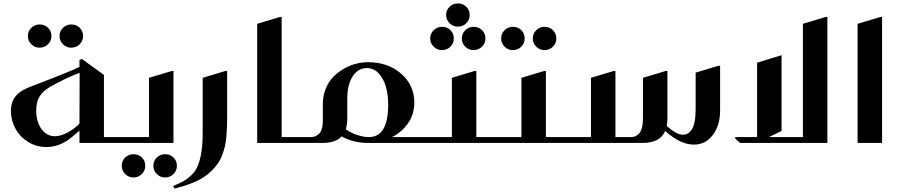

<svg xmlns="http://www.w3.org/2000/svg" viewBox="-20 -836 5268 1123"><path d="M143.1 -625Q143.1 -653.8 163.3 -673.3Q183.6 -692.9 211.9 -692.9Q241.2 -692.9 261 -673.6Q280.8 -654.3 280.8 -625Q280.8 -596.7 260.7 -576.9Q240.7 -557.1 210.9 -557.1Q183.6 -557.1 163.3 -577.1Q143.1 -597.2 143.1 -625ZM328.1 -625Q328.1 -653.8 348.4 -673.3Q368.7 -692.9 397 -692.9Q426.3 -692.9 446 -673.6Q465.8 -654.3 465.8 -625Q465.8 -596.7 445.8 -576.9Q425.8 -557.1 396 -557.1Q368.7 -557.1 348.4 -577.1Q328.1 -597.2 328.1 -625ZM675.8 0H444.8V-71.8Q397.9 -30.3 375 -15.1Q316.4 23.9 252 23.9Q192.4 23.9 144 -6.3Q95.7 -36.6 69.8 -84.7Q43.9 -132.8 43.9 -187Q43.9 -241.2 73 -275.1Q102.1 -309.1 164.1 -331.1Q403.3 -422.4 444.8 -444.8V-484.9L459 -491.2L587.9 -397.9V-34.2H675.8Q680.2 -34.2 683.1 -31.2Q686 -28.3 686 -23.9V-9.8Q686 0 675.8 0ZM444.8 -112.8 445.8 -410.2Q373.5 -384.3 272.9 -328.1Q231.9 -304.2 211.9 -272.7Q191.9 -241.2 191.9 -189.9Q191.9 -122.1 223.1 -80.6Q254.4 -39.1 300.8 -39.1Q333.5 -39.1 373.8 -60.1Q414.1 -81.1 444.8 -112.8Z M675.8 -34.2H851.6V-380.9L984.9 -420.9H994.6V0H675.8Q666 0 666 -9.8V-23.9Q666 -34.2 675.8 -34.2ZM691.9 133.8Q691.9 105 712.2 85.4Q732.4 65.9 760.7 65.9Q790 65.9 809.8 85.2Q829.6 104.5 829.6 133.8Q829.6 162.1 809.6 182.1Q789.6 202.1 759.8 202.1Q732.4 202.1 712.2 181.9Q691.9 161.6 691.9 133.8ZM877 133.8Q877 105 897.2 85.4Q917.5 65.9 945.8 65.9Q975.1 65.9 994.9 85.2Q1014.6 104.5 1014.6 133.8Q1014.6 162.1 994.6 182.1Q974.6 202.1 944.8 202.1Q917.5 202.1 897.2 181.9Q877 161.6 877 133.8Z M1000.5 267.1 992.7 252Q1031.2 235.8 1054.9 222.4Q1078.6 209 1102.1 185.8Q1125.5 162.6 1137.9 131.6Q1150.4 100.6 1158 53Q1165.5 5.4 1165.5 -60.1V-380.9L1298.3 -420.9H1308.6V-168Q1308.6 -126 1307.9 -98.9Q1307.1 -71.8 1304.2 -38.1Q1301.3 -4.4 1295.4 19.8Q1289.6 43.9 1280 70.1Q1270.5 96.2 1255.4 118.4Q1240.2 140.6 1219.7 161.1Q1196.3 184.1 1168.9 201.9Q1141.6 219.7 1109.1 232.4Q1076.7 245.1 1055.9 251.5Q1035.2 257.8 1000.5 267.1Z M1715.3 0H1484.4V-696.8L1617.7 -736.8H1627.4V-34.2H1715.3Q1719.7 -34.2 1722.7 -31.2Q1725.6 -28.3 1725.6 -23.9V-9.8Q1725.6 0 1715.3 0Z M1798.3 -34.2Q1810.5 -34.2 1821.5 -38.1Q1832.5 -42 1843.8 -51.3Q1855 -60.5 1861.6 -80.6Q1868.2 -100.6 1868.2 -128.9V-227.1Q1868.2 -275.4 1884.8 -316.4Q1901.4 -357.4 1928.5 -385.5Q1955.6 -413.6 1990.5 -433.6Q2025.4 -453.6 2061.5 -462.9Q2097.7 -472.2 2132.3 -472.2Q2250.5 -472.2 2326.9 -404.5Q2403.3 -336.9 2403.3 -236.8Q2403.3 -168.9 2367.7 -116.7Q2332 -64.5 2273.4 -34.2H2447.3Q2451.7 -34.2 2454.6 -31.2Q2457.5 -28.3 2457.5 -23.9V-9.8Q2457.5 0 2447.3 0H2132.3Q2046.4 0 1978.5 -38.1Q1943.4 0 1866.2 0H1715.3Q1705.6 0 1705.6 -9.8V-23.9Q1705.6 -34.2 1715.3 -34.2ZM2011.2 -146Q2011.2 -107.4 2002.4 -80.1Q2034.2 -57.1 2071.3 -45.7Q2108.4 -34.2 2137.2 -34.2Q2250.5 -34.2 2250.5 -224.1Q2250.5 -281.7 2236.8 -329.3Q2223.1 -377 2194.3 -407.5Q2165.5 -438 2125.5 -438Q2074.2 -438 2042.7 -389.2Q2011.2 -340.3 2011.2 -259.8Z M2589.4 -748Q2589.4 -776.9 2609.6 -796.4Q2629.9 -815.9 2658.2 -815.9Q2687.5 -815.9 2707.3 -796.6Q2727.1 -777.3 2727.1 -748Q2727.1 -719.7 2707 -700Q2687 -680.2 2657.2 -680.2Q2629.9 -680.2 2609.6 -700.2Q2589.4 -720.2 2589.4 -748ZM2496.1 -610.8Q2496.1 -639.6 2516.6 -659.4Q2537.1 -679.2 2565.4 -679.2Q2594.7 -679.2 2614.5 -659.7Q2634.3 -640.1 2634.3 -610.8Q2634.3 -582.5 2614.3 -562.7Q2594.2 -543 2564.5 -543Q2537.1 -543 2516.6 -563Q2496.1 -583 2496.1 -610.8ZM2681.2 -610.8Q2681.2 -639.6 2701.7 -659.4Q2722.2 -679.2 2750.5 -679.2Q2779.8 -679.2 2799.6 -659.7Q2819.3 -640.1 2819.3 -610.8Q2819.3 -582.5 2799.1 -562.7Q2778.8 -543 2749 -543Q2721.7 -543 2701.4 -563Q2681.2 -583 2681.2 -610.8ZM2447.3 -34.2H2623V-380.9L2756.3 -420.9H2766.1V-34.2H2854.5Q2864.3 -34.2 2864.3 -23.9V-9.8Q2864.3 0 2854.5 0H2447.3Q2437.5 0 2437.5 -9.8V-23.9Q2437.5 -34.2 2447.3 -34.2Z M2911.1 -610.8Q2911.1 -639.6 2931.4 -659.4Q2951.7 -679.2 2980 -679.2Q3009.3 -679.2 3029.1 -659.7Q3048.8 -640.1 3048.8 -610.8Q3048.8 -582.5 3028.8 -562.7Q3008.8 -543 2979 -543Q2951.7 -543 2931.4 -563Q2911.1 -583 2911.1 -610.8ZM3096.2 -610.8Q3096.2 -639.6 3116.5 -659.4Q3136.7 -679.2 3165 -679.2Q3194.3 -679.2 3214.1 -659.7Q3233.9 -640.1 3233.9 -610.8Q3233.9 -582.5 3213.9 -562.7Q3193.8 -543 3164.1 -543Q3136.7 -543 3116.5 -563Q3096.2 -583 3096.2 -610.8ZM2854 -34.2H3029.8V-380.9L3163.1 -420.9H3172.9V-34.2H3261.2Q3271 -34.2 3271 -23.9V-9.8Q3271 0 3261.2 0H2854Q2844.2 0 2844.2 -9.8V-23.9Q2844.2 -34.2 2854 -34.2Z M4048.8 -411.1 4181.6 -451.2H4191.9V-189.9Q4191.9 -103.5 4149.7 -46.9Q4107.4 9.8 4037.6 9.8Q3960.4 9.8 3870.6 -69.8Q3840.8 0 3738.8 0H3260.7Q3251 0 3251 -9.8V-23.9Q3251 -34.2 3260.7 -34.2H3436.5V-380.9L3569.8 -420.9H3579.6V-34.2H3670.9Q3683.6 -34.2 3694.6 -38.6Q3705.6 -43 3716.8 -54Q3728 -64.9 3734.4 -87.9Q3740.7 -110.8 3740.7 -144V-380.9L3873.5 -420.9H3883.8V-146Q3883.8 -127.4 3879.9 -99.1Q3937 -47.9 3974.6 -47.9Q3989.3 -47.9 4001.5 -54.4Q4013.7 -61 4024.9 -76.7Q4036.1 -92.3 4042.5 -122.8Q4048.8 -153.3 4048.8 -195.8Z M4551.3 -513.2V-69.8L4477.5 -34.2H4676.3V-696.8L4809.1 -736.8H4819.3V0H4309.1L4279.3 -25.9L4281.2 -34.2H4408.2V-469.2Z M5139.2 -736.8V0H4996.1V-696.8L5129.4 -736.8Z"/></svg>

Font: Laureen pro
Style: Bold
Weight: 700
Designer: Ahmed zaza
Foundry: zazatype
Version: Version 1.000